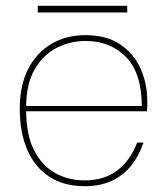

<svg xmlns="http://www.w3.org/2000/svg" viewBox="-20 -629 569 661"><path d="M271 12Q200 12 150 -20.5Q100 -53 74 -113Q48 -173 48 -254Q48 -335 77 -391.5Q106 -448 157 -478Q208 -508 274 -508Q347 -508 394 -476Q441 -444 464 -392.5Q487 -341 487 -282Q487 -272 487 -264.5Q487 -257 486 -246H59V-264H468Q468 -377 414 -432.5Q360 -488 274 -488Q222 -488 175.5 -464.5Q129 -441 99.5 -390.5Q70 -340 70 -259V-250Q70 -165 97.5 -111.5Q125 -58 170.5 -33Q216 -8 271 -8Q339 -8 384 -42.5Q429 -77 452 -138H474Q459 -94 432.5 -60Q406 -26 366 -7Q326 12 271 12ZM110 -586V-609H418V-586Z"/></svg>

Font: DM Sans 24pt Thin
Style: Regular
Weight: 250
Designer: Colophon Foundry, Jonny Pinhorn
Foundry: Colophon Foundry
Version: Version 4.004;gftools[0.9.30]